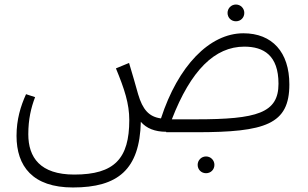

<svg xmlns="http://www.w3.org/2000/svg" viewBox="-20 -584 1362 848"><path d="M1022 -490C1043 -490 1059 -506 1059 -527C1059 -547 1043 -564 1022 -564C1001 -564 985 -547 985 -527C985 -506 1001 -490 1022 -490ZM1055 -437C905 -437 766 -292 691 -61C638 -68 610 -100 590 -168C578 -213 566 -251 550 -306L492 -282C530 -190 551 -126 551 -54C551 116 486 187 308 187C157 187 105 111 105 9C105 -57 117 -108 135 -155L95 -168C71 -115 53 -56 53 16C53 150 124 244 302 244C501 244 597 165 602 -46C627 -17 664 -2 714 -2V0H846C1153 0 1258 -35 1258 -211C1258 -354 1182 -437 1055 -437ZM846 -57H739C823 -274 929 -378 1059 -378C1144 -378 1210 -340 1210 -214C1210 -85 1116 -57 846 -57ZM890 107C869 107 853 124 853 144C853 165 869 181 890 181C911 181 927 165 927 144C927 124 911 107 890 107Z"/></svg>

Font: FiraGO Light
Style: Regular
Weight: 300
Designer: bBox Type
Foundry: bBox Type GmbH
Version: Version 1.001;PS 001.001;hotconv 1.0.88;makeotf.lib2.5.64775